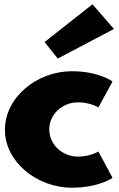

<svg xmlns="http://www.w3.org/2000/svg" viewBox="-20 -860 554 895"><path d="M187.7 -664 249.3 -587 511.1 -725 411 -840ZM343.9 -383C402.2 -383 438.5 -359 438.5 -359L504.5 -480C504.5 -480 440.7 -528 315.3 -528C151.4 -528 2.9 -406 2.9 -255C2.9 -105 152.5 15 315.3 15C440.7 15 504.5 -31 504.5 -31L438.5 -154C438.5 -154 402.2 -130 343.9 -130C270.2 -130 209.7 -186 209.7 -257C209.7 -327 270.2 -383 343.9 -383Z"/></svg>

Font: Hussar
Style: BdWide
Weight: 700
Foundry: Cannot Into Space Fonts
Version: Version 2.00